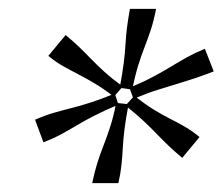

<svg xmlns="http://www.w3.org/2000/svg" viewBox="-20 -764 502 433"><path d="M89 -638Q106 -624 122 -615Q138 -606 155.5 -597Q173 -588 192.5 -576.5Q212 -565 237 -546L257 -569Q232 -587 215 -602.5Q198 -618 185 -631.5Q172 -645 158.5 -658Q145 -671 128 -685ZM78 -443Q101 -452 118.5 -461.5Q136 -471 153.5 -481.5Q171 -492 193.5 -503.5Q216 -515 247 -528L239 -553Q207 -540 183.5 -532.5Q160 -525 140 -520Q120 -515 101 -509.5Q82 -504 59 -494ZM247 -351Q252 -373 254 -392.5Q256 -412 257 -431.5Q258 -451 261 -474.5Q264 -498 270 -529L242 -532Q236 -501 228.5 -478Q221 -455 213.5 -436Q206 -417 199.5 -396.5Q193 -376 188 -351ZM273 -744Q269 -722 266.5 -702.5Q264 -683 263 -664Q262 -645 259 -621.5Q256 -598 250 -566L278 -562Q285 -595 292 -617.5Q299 -640 306.5 -659Q314 -678 320.5 -698Q327 -718 332 -744ZM391 -408 430 -455Q413 -469 396.5 -478.5Q380 -488 363 -496.5Q346 -505 326.5 -517Q307 -529 283 -548L263 -526Q287 -507 303.5 -491.5Q320 -476 333.5 -462Q347 -448 360.5 -435Q374 -422 391 -408ZM462 -603 442 -654Q420 -645 402 -635Q384 -625 366 -614Q348 -603 325.5 -591Q303 -579 272 -566L281 -541Q312 -554 336 -561.5Q360 -569 380 -575Q400 -581 419.5 -587.5Q439 -594 462 -603Z"/></svg>

Font: Roboto Serif ExtraLight
Style: Italic
Weight: 250
Italic angle: -10°
Designer: Greg Gazdowicz
Foundry: Commercial Type
Version: Version 1.008